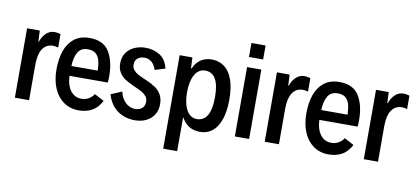

<svg xmlns="http://www.w3.org/2000/svg" viewBox="-84 -1084 3440 1586"><g transform="rotate(10 1636.0 -291.0)"><path d="M65.4 -582H171.9L176.3 -489.7H180.2Q196.3 -537.1 226.6 -564Q256.8 -590.8 291.5 -590.8Q327.6 -590.8 345.7 -581.1V-470.2Q315.4 -478.5 294.9 -477.1Q242.2 -473.6 213.4 -428.7Q184.6 -383.8 184.6 -297.9V0H65.4Z M799.3 -256.3H479Q480 -208.5 495.1 -169.9Q510.3 -131.3 538.8 -108.9Q567.4 -86.4 606.9 -86.4Q672.4 -86.4 712.4 -143.6L792 -101.1Q759.8 -39.6 711.9 -13.9Q664.1 11.7 602.5 11.7Q528.3 11.7 474.1 -27.1Q419.9 -65.9 391.6 -134Q363.3 -202.1 363.3 -289.6Q363.3 -376.5 386.2 -444.6Q409.2 -512.7 459.7 -553Q510.3 -593.3 588.9 -593.3Q705.1 -593.3 753.7 -514.2Q802.2 -435.1 802.2 -310.1Q802.2 -272.5 799.3 -256.3ZM480 -338.9H700.7Q699.2 -390.6 689.7 -425Q680.2 -459.5 656.5 -479Q632.8 -498.5 591.3 -498.5Q532.7 -498.5 507.3 -454.1Q481.9 -409.7 480 -338.9Z M838.9 -165 930.7 -204.1Q939 -165 958.7 -137.2Q978.5 -109.4 1004.9 -95Q1031.2 -80.6 1059.6 -80.6Q1094.2 -80.6 1116.7 -99.9Q1139.2 -119.1 1139.2 -154.8Q1139.2 -180.7 1125.2 -199Q1111.3 -217.3 1090.6 -229.2Q1069.8 -241.2 1031.7 -258.3L1014.6 -265.6Q969.2 -286.6 940.7 -304.9Q912.1 -323.2 892.6 -354.2Q873 -385.3 873 -431.6Q873 -485.8 900.1 -522.5Q927.2 -559.1 969.2 -576.4Q1011.2 -593.8 1056.6 -593.8Q1125 -593.8 1177.5 -561.5Q1230 -529.3 1249 -452.6L1162.1 -426.3Q1149.9 -467.8 1124 -489.7Q1098.1 -511.7 1064.9 -511.7Q1030.3 -511.7 1007.1 -494.1Q983.9 -476.6 983.9 -439Q983.9 -413.6 998.5 -395.5Q1013.2 -377.4 1035.2 -365.2Q1057.1 -353 1096.2 -336.4L1107.4 -331.5Q1154.3 -311.5 1185.8 -290.3Q1217.3 -269 1236.8 -235.8Q1256.3 -202.6 1256.3 -154.3Q1256.3 -103.5 1232.4 -65.9Q1208.5 -28.3 1167 -8.3Q1125.5 11.7 1073.7 11.7Q986.8 11.7 925 -33.9Q863.3 -79.6 838.9 -165Z M1345.2 -582H1452.1L1456.1 -491.7H1461.9Q1481.9 -540 1521 -566.7Q1560.1 -593.3 1613.3 -593.3Q1676.3 -593.3 1721.2 -558.8Q1766.1 -524.4 1789.6 -456.8Q1813 -389.2 1813 -291Q1813 -193.4 1789.6 -125.2Q1766.1 -57.1 1723.1 -22.2Q1680.2 12.7 1621.1 12.7Q1565.4 12.7 1526.9 -11.5Q1488.3 -35.6 1465.8 -79.1H1462.4V202.1H1345.2ZM1692.9 -292Q1692.9 -493.7 1575.2 -493.7Q1539.1 -493.7 1512.9 -469.7Q1486.8 -445.8 1472.7 -400.4Q1458.5 -355 1458.5 -292Q1458.5 -228 1472.7 -181.9Q1486.8 -135.7 1512.9 -111.3Q1539.1 -86.9 1575.2 -86.9Q1632.3 -86.9 1662.6 -137Q1692.9 -187 1692.9 -292Z M1911.6 -784.2H2030.3V-667H1911.6ZM1910.6 -582H2030.3V0H1910.6Z M2161.1 -582H2267.6L2272 -489.7H2275.9Q2292 -537.1 2322.3 -564Q2352.5 -590.8 2387.2 -590.8Q2423.3 -590.8 2441.4 -581.1V-470.2Q2411.1 -478.5 2390.6 -477.1Q2337.9 -473.6 2309.1 -428.7Q2280.3 -383.8 2280.3 -297.9V0H2161.1Z M2895 -256.3H2574.7Q2575.7 -208.5 2590.8 -169.9Q2606 -131.3 2634.5 -108.9Q2663.1 -86.4 2702.6 -86.4Q2768.1 -86.4 2808.1 -143.6L2887.7 -101.1Q2855.5 -39.6 2807.6 -13.9Q2759.8 11.7 2698.2 11.7Q2624 11.7 2569.8 -27.1Q2515.6 -65.9 2487.3 -134Q2459 -202.1 2459 -289.6Q2459 -376.5 2481.9 -444.6Q2504.9 -512.7 2555.4 -553Q2606 -593.3 2684.6 -593.3Q2800.8 -593.3 2849.4 -514.2Q2897.9 -435.1 2897.9 -310.1Q2897.9 -272.5 2895 -256.3ZM2575.7 -338.9H2796.4Q2794.9 -390.6 2785.4 -425Q2775.9 -459.5 2752.2 -479Q2728.5 -498.5 2687 -498.5Q2628.4 -498.5 2603 -454.1Q2577.6 -409.7 2575.7 -338.9Z M2992.2 -582H3098.6L3103 -489.7H3106.9Q3123 -537.1 3153.3 -564Q3183.6 -590.8 3218.3 -590.8Q3254.4 -590.8 3272.5 -581.1V-470.2Q3242.2 -478.5 3221.7 -477.1Q3168.9 -473.6 3140.1 -428.7Q3111.3 -383.8 3111.3 -297.9V0H2992.2Z"/></g></svg>

Font: Decalotype Medium
Style: Regular
Weight: 500
Designer: Alfredo Marco Pradil
Foundry: Alfredo Marco Pradil
Version: Version 1.0